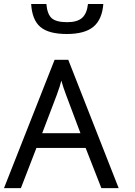

<svg xmlns="http://www.w3.org/2000/svg" viewBox="-21 -941 674 960"><path d="M485.8 -0.5 407.2 -201.2H161.1L83.5 -0.5H-1L252 -642.1H320.3L572.3 -0.5ZM381.3 -274.9 309.6 -465.8Q295.4 -502.9 285.6 -538.1Q280.8 -515.1 262.7 -465.8L189.9 -274.9ZM313 -771Q222.7 -771 181.2 -805.9Q139.6 -840.8 134.8 -920.9H210.9Q215.3 -870.1 237.5 -850.1Q259.8 -830.1 314.9 -830.1Q365.2 -830.1 389.4 -851.6Q413.6 -873 418.9 -920.9H495.6Q489.7 -843.8 446.3 -807.4Q402.8 -771 313 -771Z"/></svg>

Font: XL-Viking
Style: Regular
Weight: 400
Foundry: Ascender Corporation
Version: Version 1.10 March 23, 2015